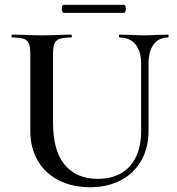

<svg xmlns="http://www.w3.org/2000/svg" viewBox="-20 -770 741 804"><path d="M480 -613Q478 -613 478 -619Q478 -625 480 -625L526 -624Q564 -622 586 -622Q604 -622 640 -624L684 -625Q686 -625 686 -619Q686 -613 684 -613Q645 -613 623.5 -584Q602 -555 602 -503V-223Q602 -151 571.5 -97.5Q541 -44 485.5 -15Q430 14 357 14Q284 14 227 -14.5Q170 -43 138.5 -96.5Q107 -150 107 -222V-544Q107 -574 101 -588Q95 -602 79.5 -607.5Q64 -613 31 -613Q28 -613 28 -619Q28 -625 31 -625L83 -624Q127 -622 154 -622Q184 -622 228 -624L278 -625Q281 -625 281 -619Q281 -613 278 -613Q245 -613 229 -607Q213 -601 207.5 -586.5Q202 -572 202 -542V-257Q202 -138 251.5 -79.5Q301 -21 390 -21Q475 -21 523 -73.5Q571 -126 571 -222V-503Q571 -555 547.5 -584Q524 -613 480 -613ZM239 -733Q239 -740 241 -745Q243 -750 247 -750H498Q502 -750 504.5 -745Q507 -740 507 -733Q507 -726 504.5 -721Q502 -716 498 -716H247Q243 -716 241 -721.5Q239 -727 239 -733Z"/></svg>

Font: Cormorant Garamond SemiBold
Style: Regular
Weight: 600
Designer: Christian Thalmann (Catharsis Fonts)
Foundry: Catharsis Fonts
Version: Version 4.000